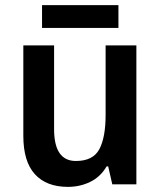

<svg xmlns="http://www.w3.org/2000/svg" viewBox="-20 -719 626 749"><path d="M512 -542V0H418L402 -70H396Q372 -29 332 -9.5Q292 10 245 10Q161 10 116 -39.5Q71 -89 71 -189V-542H191V-215Q191 -91 276 -91Q343 -91 367.5 -137Q392 -183 392 -271V-542ZM442 -699V-610H144V-699Z"/></svg>

Font: Noto Sans Sinhala UI SemiCondensed SemiBold
Style: Regular
Weight: 600
Width: 4
Designer: Jelle Bosma - Monotype Design Team
Foundry: Monotype Imaging Inc.
Version: Version 2.006; ttfautohint (v1.8.4.7-5d5b)